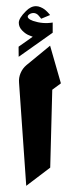

<svg xmlns="http://www.w3.org/2000/svg" viewBox="-20 -602 237 622"><path d="M150.7 -496V-529Q118.4 -523.7 87.1 -534.3Q76.4 -538 72 -543Q67.5 -548 72.2 -553.3Q77.5 -558.3 84.6 -559.5Q91.7 -560.7 98.1 -557.3Q101 -556 104.7 -552Q108.4 -548 110.9 -544.7L113.4 -541.3L142.2 -553.3Q141.5 -554.3 139.9 -556.3Q138.3 -558.3 133.5 -563.3Q128.7 -568.3 123.7 -572Q118.7 -575.7 111.3 -578.8Q103.8 -582 96.7 -582Q79.6 -582 64 -566Q40.9 -543 40.9 -528.3Q40.9 -514 52.3 -502.7Q63.6 -491.3 75 -487.3L86 -483L40.2 -450.7L40.5 -418ZM65 0 142.7 -59 149.3 -311.3 177.3 -332 142.3 -454 66 -391.3Q53.3 -380.7 46.8 -365.5Q40.3 -350.3 41.7 -334Z"/></svg>

Font: Jomhuria
Style: Regular
Weight: 400
Designer: Arabic design by Kourosh Beigpour, Latin design by Eben Sorkin, engineering by Lasse Fister and Khaled Hosney
Version: Version 1.0010